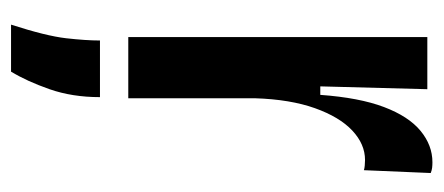

<svg xmlns="http://www.w3.org/2000/svg" viewBox="-242 -334 784 339"><g transform="rotate(90 149.5 -165.0)"><path d="M46 0V-299V-528H138L133 -339H148Q153 -408 169.5 -451.5Q186 -495 211.5 -516Q237 -537 267 -537Q272 -537 276.5 -536.5Q281 -536 286 -534L281 -416Q278 -417 273 -417.5Q268 -418 263 -418Q235 -418 211 -395.5Q187 -373 171.5 -329.5Q156 -286 154 -224V0ZM24 207Q44 145 48 110Q52 75 52 50H152Q152 99 138 139Q124 179 107 207Z"/></g></svg>

Font: Bricolage Grotesque 48pt Condensed Medium
Style: Regular
Weight: 500
Width: 3
Designer: Mathieu Triay
Foundry: Atelier Triay
Version: Version 1.001;gftools[0.9.33.dev8+g029e19f]